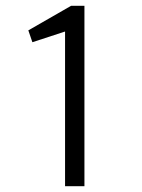

<svg xmlns="http://www.w3.org/2000/svg" viewBox="-20 -644 490 664"><path d="M205 0V-535L92 -498L78 -539L226 -624H272V0Z"/></svg>

Font: Inconsolata SemiCondensed
Style: Regular
Weight: 400
Width: 4
Monospace: yes
Designer: Raph Levien, Cyreal, Brenton Simpson
Foundry: Raph Levien, Cyreal, Google
Version: Version 3.001; ttfautohint (v1.8.2.53-6de2)